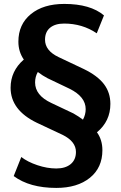

<svg xmlns="http://www.w3.org/2000/svg" viewBox="-20 -841 606 964"><path d="M262.7 102.5Q128.9 102.5 48.8 43L86.9 -52.7Q118.2 -28.3 167.5 -11.7Q216.8 4.9 262.7 4.9Q308.6 4.9 335 -17.1Q361.3 -39.1 361.3 -78.1Q361.3 -130.9 293.9 -164.1L165 -224.6Q33.2 -288.1 33.2 -400.4Q33.2 -484.4 99.6 -542Q72.3 -581.1 72.3 -631.8Q72.3 -718.8 134.8 -770Q197.3 -821.3 302.7 -821.3Q433.6 -821.3 502 -763.7L465.8 -673.8Q393.6 -722.7 301.8 -722.7Q256.8 -722.7 231.4 -701.7Q206.1 -680.7 206.1 -641.6Q206.1 -586.9 273.4 -554.7L401.4 -494.1Q469.7 -460.9 502 -418.5Q534.2 -376 534.2 -319.3Q534.2 -232.4 466.8 -176.8Q494.1 -138.7 494.1 -86.9Q494.1 1 431.2 51.8Q368.2 102.5 262.7 102.5ZM156.2 -426.8Q156.2 -362.3 237.3 -324.2L348.6 -271.5Q376 -255.9 396.5 -240.2Q410.2 -265.6 410.2 -293Q410.2 -355.5 329.1 -395.5L218.8 -448.2Q194.3 -460.9 169.9 -479.5Q156.2 -456.1 156.2 -426.8Z"/></svg>

Font: Min Sans Bold
Style: Regular
Weight: 700
Designer: Jinseong-Kim, NotoSansCJK, Nunito
Foundry: Jinseong-Kim
Version: Version 1.400;Glyphs 3.1.2 (3151)